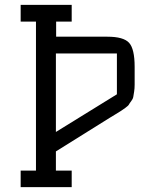

<svg xmlns="http://www.w3.org/2000/svg" viewBox="-20 -770 634 790"><path d="M422 -619Q488 -619 511 -594Q534 -569 534 -495V-422Q534 -406 532 -393.5Q530 -381 528.5 -372Q527 -363 520 -354Q513 -345 510.5 -340Q508 -335 495.5 -326Q483 -317 479 -314.5Q475 -312 456.5 -300.5Q438 -289 431 -285L210 -147V-68H275V0H65V-68H128V-681H65V-750H275V-681H211V-619ZM461 -382V-550H210V-227Z"/></svg>

Font: Kelly Slab
Style: Regular
Weight: 400
Designer: Denis Masharov
Foundry: Denis Masharov
Version: Version 1.001